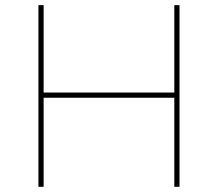

<svg xmlns="http://www.w3.org/2000/svg" viewBox="-20 -719 839 739"><path d="M650.9 0V-342.8H147.9V0H127.9V-699.2H147.9V-362.8H650.9V-699.2H670.9V0Z"/></svg>

Font: Montserrat
Style: Thin
Weight: 250
Designer: Julieta Ulanovsky
Foundry: Julieta Ulanovsky
Version: Version 1.000;PS 002.000;hotconv 1.0.70;makeotf.lib2.5.58329